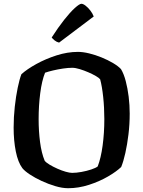

<svg xmlns="http://www.w3.org/2000/svg" viewBox="-20 -994 757 1014"><path d="M340 0Q309 0 272 -11Q235 -22 199.5 -38.5Q164 -55 137 -73Q110 -91 98 -106Q75 -137 63.5 -194Q52 -251 52 -320Q52 -375 58 -430Q64 -485 73.5 -530.5Q83 -576 93 -602Q123 -629 172 -656Q221 -683 278.5 -701.5Q336 -720 392 -720Q418 -720 451 -712Q484 -704 517 -690.5Q550 -677 577 -661Q604 -645 619 -629Q634 -604 644 -566Q654 -528 659.5 -483.5Q665 -439 665 -394Q665 -338 658.5 -284.5Q652 -231 642 -186Q632 -141 620 -112Q595 -88 550.5 -62Q506 -36 450.5 -18Q395 0 340 0ZM361 -81Q383 -81 410.5 -86Q438 -91 462 -99Q486 -107 496 -115Q513 -159 522 -225.5Q531 -292 531 -365Q531 -425 525 -481.5Q519 -538 509 -575Q504 -582 487 -592Q470 -602 447 -612Q424 -622 401 -629Q378 -636 362 -636Q340 -636 313 -632Q286 -628 260.5 -622Q235 -616 218 -610Q201 -568 192.5 -502Q184 -436 184 -365Q184 -302 191.5 -244Q199 -186 216 -145Q224 -135 242.5 -124Q261 -113 283.5 -103Q306 -93 327 -87Q348 -81 361 -81ZM292 -769Q279 -772 268.5 -780.5Q258 -789 253 -796Q287 -849 319 -889.5Q351 -930 375.5 -952Q400 -974 410 -974Q419 -974 432 -964Q445 -954 457 -938.5Q469 -923 475 -907Z"/></svg>

Font: Texturina 72pt
Style: Bold
Weight: 700
Designer: Guillermo Torres Carreño
Foundry: Omnibus-Type
Version: Version 1.002; ttfautohint (v1.8.3)